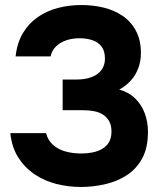

<svg xmlns="http://www.w3.org/2000/svg" viewBox="-20 -736 653 763"><path d="M302 7Q251 7 204 -5Q157 -17 118 -43Q79 -69 53 -109.5Q27 -150 21 -207H163Q170 -179 190.5 -160.5Q211 -142 240.5 -134Q270 -126 303 -126Q325 -126 346.5 -130Q368 -134 385.5 -144Q403 -154 413 -171Q423 -188 423 -214Q423 -238 414 -254Q405 -270 390 -280Q375 -290 354.5 -294Q334 -298 311 -298H229V-420H284Q310 -420 331 -425.5Q352 -431 366.5 -441.5Q381 -452 389 -467.5Q397 -483 397 -503Q397 -533 384 -550.5Q371 -568 348 -576Q325 -584 295 -584Q267 -584 242.5 -575.5Q218 -567 202 -551Q186 -535 181 -512H42Q48 -566 71 -604.5Q94 -643 130 -668Q166 -693 210.5 -704.5Q255 -716 303 -716Q349 -716 391 -706Q433 -696 466.5 -673.5Q500 -651 520 -614Q540 -577 540 -525Q540 -493 529.5 -465Q519 -437 499.5 -415.5Q480 -394 454 -380Q493 -369 518 -344Q543 -319 555.5 -285Q568 -251 568 -212Q568 -148 544.5 -105.5Q521 -63 482 -38.5Q443 -14 396 -3.5Q349 7 302 7Z"/></svg>

Font: Onest
Style: Bold
Weight: 700
Designer: Dmitri Voloshin, Andrey Kudryavtsev
Foundry: Dmitri Voloshin, Andrey Kudryavtsev
Version: Version 1.000;gftools[0.9.33]